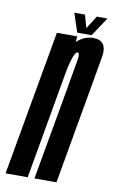

<svg xmlns="http://www.w3.org/2000/svg" viewBox="-121 -738 469 782"><g transform="rotate(10 113.5 -346.5)"><path d="M-40.5 0 66 -600H150L148 -576.5Q179 -605 216 -605Q242 -605 254.5 -592Q271 -574.5 264 -534.5Q252 -464 235 -368.5L170 0H79L144.5 -370Q162 -468.5 167.5 -502Q173 -531.5 165.5 -535Q164.5 -536 163 -536Q154.5 -536 145 -509.5Q137.5 -487.5 131.5 -457.5L51 0ZM147.5 -615 121.5 -693H165.5L181 -639.5L214.5 -693H258.5L207 -615Z"/></g></svg>

Font: Anybody UltraCondensed Medium
Style: Italic
Weight: 500
Width: 1
Italic angle: -10°
Designer: Tyler Finck
Foundry: Etcetera Type Company
Version: Version 1.010; ttfautohint (v1.8.3) -l 8 -r 50 -G 200 -x 14 